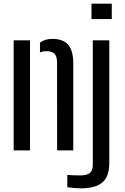

<svg xmlns="http://www.w3.org/2000/svg" viewBox="-20 -820 684 1047"><path d="M54.5 0V-600H143.5V0ZM291.5 0 291 -483Q290.5 -513.5 276.5 -527.2Q262.5 -541 232.5 -541Q223 -541 214.5 -539.2Q206 -537.5 198 -534.5V-587.5Q211.5 -597.5 228 -602.8Q244.5 -608 266 -608Q323 -608 351 -576.8Q379 -545.5 379.5 -476V0ZM479 -716V-800H589.5V-716ZM419 207Q403.5 207 383 205.2Q362.5 203.5 347 201V134Q360.5 135 379.8 135.8Q399 136.5 417.5 136.5Q454.5 136.5 470.2 123Q486 109.5 486 79V-600H576V70.5Q575.5 143 538.2 175Q501 207 419 207Z"/></svg>

Font: Big Shoulders Stencil Text Thin Medium
Style: Regular
Weight: 500
Version: Version 2.001